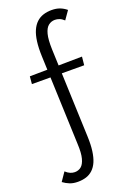

<svg xmlns="http://www.w3.org/2000/svg" viewBox="-178 -771 728 1078"><g transform="rotate(-20 186.0 -232.5)"><path d="M91 246Q64 246 43.5 238Q23 230 4 216L39 165Q53 178 66.5 183.5Q80 189 93 189Q115 189 131 176Q147 163 155.5 131.5Q164 100 161 43L141 -485Q139 -535 144 -573Q149 -611 160.5 -637Q172 -663 189.5 -679.5Q207 -696 230 -703.5Q253 -711 280 -711Q308 -711 329 -703Q350 -695 368 -680L333 -630Q319 -643 305.5 -648Q292 -653 279 -653Q257 -653 240 -639.5Q223 -626 214.5 -593.5Q206 -561 208 -502L228 25Q230 74 225 111Q220 148 209 173.5Q198 199 180.5 215.5Q163 232 140.5 239Q118 246 91 246ZM347 -357 35 -358 39 -403 352 -407Z"/></g></svg>

Font: Ysabeau Office
Style: Regular
Weight: 400
Designer: Christian Thalmann (Catharsis Fonts)
Version: Version 2.001;gftools[0.9.30]; featfreeze: tnum,lnum,ss02